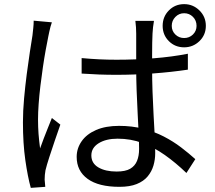

<svg xmlns="http://www.w3.org/2000/svg" viewBox="-20 -861 1040 929"><path d="M375 -580Q418 -576 459.5 -574Q501 -572 544 -572Q635 -572 724 -579Q813 -586 889 -601V-524Q809 -512 720 -505.5Q631 -499 543 -499Q500 -499 459.5 -500.5Q419 -502 375 -505ZM725 -760Q722 -744 720.5 -729.5Q719 -715 718 -699Q717 -681 716.5 -653.5Q716 -626 716 -594Q716 -562 716 -532Q716 -475 718 -418Q720 -361 723 -307Q726 -253 728.5 -206Q731 -159 731 -120Q731 -89 722.5 -60Q714 -31 694.5 -7.5Q675 16 641.5 29.5Q608 43 558 43Q457 43 404 4.5Q351 -34 351 -102Q351 -143 375 -177.5Q399 -212 445 -232Q491 -252 556 -252Q619 -252 673 -238Q727 -224 772.5 -200.5Q818 -177 856 -148Q894 -119 925 -91L882 -24Q830 -74 777.5 -111Q725 -148 669 -169Q613 -190 549 -190Q493 -190 457.5 -168Q422 -146 422 -109Q422 -71 456 -51Q490 -31 544 -31Q587 -31 610 -44.5Q633 -58 643 -82.5Q653 -107 653 -140Q653 -167 651 -212.5Q649 -258 646 -313Q643 -368 641 -424.5Q639 -481 639 -531Q639 -583 639 -627.5Q639 -672 639 -698Q639 -711 638 -728.5Q637 -746 635 -760ZM231 -753Q228 -745 224.5 -732.5Q221 -720 218.5 -707.5Q216 -695 214 -686Q208 -657 201 -618.5Q194 -580 187.5 -535.5Q181 -491 175.5 -445.5Q170 -400 167 -358Q164 -316 164 -283Q164 -246 166.5 -213Q169 -180 174 -143Q182 -166 192 -192Q202 -218 212.5 -244Q223 -270 231 -290L272 -258Q260 -224 245.5 -181.5Q231 -139 218.5 -100.5Q206 -62 200 -37Q198 -27 197 -14.5Q196 -2 196 8Q197 15 197.5 25Q198 35 199 43L129 48Q114 -6 102.5 -86.5Q91 -167 91 -269Q91 -324 96.5 -384.5Q102 -445 109.5 -503Q117 -561 124.5 -609.5Q132 -658 137 -689Q139 -707 141 -725.5Q143 -744 143 -761ZM811 -736Q811 -711 828.5 -694Q846 -677 871 -677Q896 -677 913.5 -694Q931 -711 931 -736Q931 -762 913.5 -779.5Q896 -797 871 -797Q846 -797 828.5 -779Q811 -761 811 -736ZM767 -736Q767 -780 797 -810.5Q827 -841 871 -841Q914 -841 945 -810.5Q976 -780 976 -736Q976 -692 945 -662Q914 -632 871 -632Q827 -632 797 -662Q767 -692 767 -736Z"/></svg>

Font: Noto Sans TC
Style: Regular
Weight: 400
Designer: Ryoko NISHIZUKA  (kana, bopomofo & ideographs); Paul D. Hunt (Latin, Greek & Cyrillic); Sandoll Communications , Soo-you
Foundry: Adobe
Version: Version 2.004-H2;hotconv 1.0.118;makeotfexe 2.5.65603